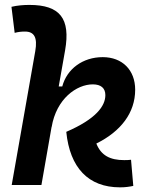

<svg xmlns="http://www.w3.org/2000/svg" viewBox="-20 -763 626 792"><path d="M475.1 9.8C497.6 9.8 513.2 7.3 529.8 3.9L520.5 -104C511.7 -103 505.9 -102.5 492.7 -102.5C434.1 -102.5 397 -121.6 377.4 -170.9C479 -221.2 537.6 -297.9 537.6 -393.1C537.6 -474.1 484.4 -527.3 403.8 -527.3C321.8 -527.3 255.9 -479 236.8 -406.2H222.2L248.5 -555.2C271.5 -686.5 227.5 -742.7 101.6 -742.7C76.7 -742.7 51.8 -740.7 27.3 -734.9L40.5 -627.4C54.2 -631.3 68.8 -632.8 83 -632.8C121.1 -632.8 135.3 -608.4 125.5 -552.2L28.3 0H150.9L192.9 -240.2V-238.3C212.4 -356 296.4 -415 362.8 -415C396.5 -415 414.6 -399.4 414.6 -370.6C414.6 -325.7 376 -272 253.4 -219.2C268.1 -71.3 344.2 9.8 475.1 9.8Z"/></svg>

Font: Cascadia Code SemiBold
Style: Italic
Weight: 600
Italic angle: -10°
Monospace: yes
Designer: Aaron Bell
Foundry: Saja Typeworks
Version: Version 2404.023